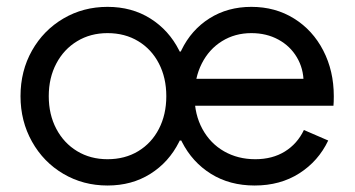

<svg xmlns="http://www.w3.org/2000/svg" viewBox="-20 -538 1055 571"><path d="M41 -252Q41 -327.1 75.2 -387.7Q109.4 -448.2 168.5 -482.9Q227.5 -517.6 299.8 -517.6Q372.1 -517.6 427.2 -482.9Q482.4 -448.2 512.7 -388.2Q543 -328.1 543 -252L469.7 -384.8H547.9V-120.1H469.7L543 -252Q543 -176.8 512.7 -116.2Q482.4 -55.7 427.2 -21Q372.1 13.7 299.8 13.7Q227.5 13.7 168.5 -21Q109.4 -55.7 75.2 -116.7Q41 -177.7 41 -252ZM474.6 -252Q474.6 -306.6 452.6 -349.1Q430.7 -391.6 391.1 -415.5Q351.6 -439.5 299.8 -439.5Q249 -439.5 209.5 -415.5Q169.9 -391.6 147.5 -349.1Q125 -306.6 125 -252Q125 -197.3 147.5 -154.8Q169.9 -112.3 209.5 -88.4Q249 -64.5 299.8 -64.5Q351.6 -64.5 391.1 -88.4Q430.7 -112.3 452.6 -154.8Q474.6 -197.3 474.6 -252ZM490.2 -252Q490.2 -328.1 519.5 -388.7Q548.8 -449.2 603 -483.4Q657.2 -517.6 727.5 -517.6Q798.8 -517.6 854.5 -482.9Q910.2 -448.2 941.4 -387.7Q972.7 -327.1 972.7 -252Q972.7 -233.4 971.7 -223.6H541V-303.7H890.6L882.8 -293Q882.8 -334 862.8 -367.7Q842.8 -401.4 807.6 -420.4Q772.5 -439.5 727.5 -439.5Q678.7 -439.5 640.1 -415.5Q601.6 -391.6 580.1 -349.1Q558.6 -306.6 558.6 -252Q558.6 -197.3 582 -154.3Q605.5 -111.3 646.5 -87.9Q687.5 -64.5 739.3 -64.5Q790 -64.5 827.1 -87.4Q864.3 -110.4 883.8 -151.4L956.1 -120.1Q926.8 -58.6 870.1 -22.5Q813.5 13.7 737.3 13.7Q663.1 13.7 607.4 -21Q551.8 -55.7 521 -116.2Q490.2 -176.8 490.2 -252Z"/></svg>

Font: Wanted Sans Std Variable
Style: Regular
Weight: 400
Designer: Original Design by Kil Hyung-jin and Kang Hanbin, Wanted Lab, Inc;
Foundry: Wanted Lab, Inc.
Version: Version 1.003;Glyphs 3.2 (3227)